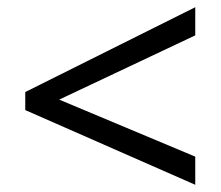

<svg xmlns="http://www.w3.org/2000/svg" viewBox="-20 -628 612 532"><path d="M521 -116 50 -323V-373L521 -608V-530L144 -352L521 -194Z"/></svg>

Font: Noto Sans Test
Style: Regular
Weight: 400
Version: Version 1.002; ttfautohint (v1.8.4.7-5d5b)